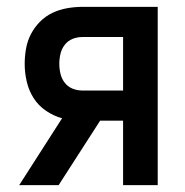

<svg xmlns="http://www.w3.org/2000/svg" viewBox="-20 -540 540 560"><path d="M36 0 161 -195Q136 -202 114 -217Q92 -232 78 -254Q64 -276 58 -302Q52 -328 52 -354Q52 -376 56 -398.5Q60 -421 70.5 -441Q81 -461 97 -477Q113 -493 133 -502.5Q153 -512 175.5 -516Q198 -520 220 -520H440V0H339V-188H272L151 0ZM220 -276H339V-432H220Q205 -432 191.5 -426.5Q178 -421 169 -409.5Q160 -398 156.5 -383.5Q153 -369 153 -354Q153 -339 156.5 -324.5Q160 -310 169 -298.5Q178 -287 191.5 -281.5Q205 -276 220 -276Z"/></svg>

Font: Iosevka Curly Semibold
Style: Regular
Weight: 600
Monospace: yes
Designer: Belleve Invis
Foundry: Belleve Invis
Version: Version 22.1.2; ttfautohint (v1.8.4)